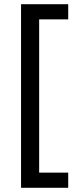

<svg xmlns="http://www.w3.org/2000/svg" viewBox="-20 -734 369 912"><path d="M304 158H80V-714H304V-642H166V86H304Z"/></svg>

Font: Noto Sans Lepcha
Style: Regular
Weight: 400
Designer: Monotype Design Team
Foundry: Monotype Imaging Inc.
Version: Version 2.006; ttfautohint (v1.8.4.7-5d5b)